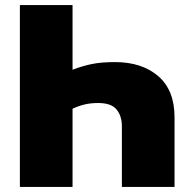

<svg xmlns="http://www.w3.org/2000/svg" viewBox="-20 -733 744 753"><path d="M58 0V-713H264.5V-459.5Q302 -474 339.8 -481.8Q377.5 -489.5 430.5 -489.5Q537 -489.5 600.8 -434.2Q664.5 -379 664.5 -273.5V0H458V-238Q458 -278 437.2 -303.5Q416.5 -329 364.5 -329Q334.5 -329 309.8 -322.8Q285 -316.5 264.5 -306.5V0Z"/></svg>

Font: Heraclito ExtraBold
Style: Regular
Weight: 800
Designer: Kostas Bartsokas (font) & Cristiano Sobral (main changes)
Foundry: Kostas Bartsokas (font) & Cristiano Sobral (main changes)
Version: Version 1.00;July 8, 2020;FontCreator 13.0.0.2655 64-bit